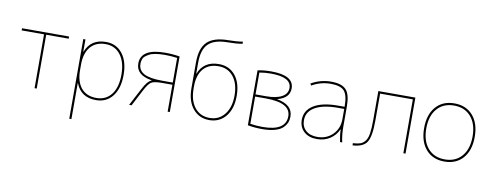

<svg xmlns="http://www.w3.org/2000/svg" viewBox="-74 -1143 4496 1756"><g transform="rotate(10 2173.5 -265.0)"><path d="M488 -500H279V0H259V-500H51V-520H488Z M830 10Q690 10 642 -114H640V220H620V-520H640V-406H642Q690 -530 830 -530Q927 -530 983.5 -457.5Q1040 -385 1040 -260Q1040 -135 983.5 -62.5Q927 10 830 10ZM1020 -260Q1020 -375 969 -442.5Q918 -510 830 -510Q739 -510 689.5 -451Q640 -392 640 -285V-235Q640 -128 689.5 -69Q739 -10 830 -10Q919 -10 969.5 -76Q1020 -142 1020 -260Z M1301 -257Q1154 -280 1154 -388Q1154 -527 1381 -527Q1449 -527 1515 -516V0H1495V-250H1397Q1325 -250 1298.5 -233Q1272 -216 1235 -144L1160 0H1137L1216 -150Q1244 -204 1262 -225Q1280 -246 1301 -255ZM1495 -270V-499Q1436 -507 1381 -507Q1332 -507 1294 -500.5Q1256 -494 1235 -482Q1214 -470 1200 -458.5Q1186 -447 1181 -431Q1176 -415 1175 -407Q1174 -399 1174 -388Q1174 -328 1227 -299Q1280 -270 1397 -270Z M1692 -490V-388H1694Q1742 -510 1882 -510Q1979 -510 2035.5 -440Q2092 -370 2092 -250Q2092 -130 2034 -60Q1976 10 1882 10Q1788 10 1730 -59.5Q1672 -129 1672 -250V-490Q1672 -622 1734 -681Q1796 -740 1932 -740Q2001 -740 2062 -750V-730Q2001 -720 1932 -720Q1804 -720 1748 -666Q1692 -612 1692 -490ZM2072 -250Q2072 -361 2021 -425.5Q1970 -490 1882 -490Q1791 -490 1741.5 -432.5Q1692 -375 1692 -270V-250Q1692 -139 1743 -74.5Q1794 -10 1882 -10Q1968 -10 2020 -75.5Q2072 -141 2072 -250Z M2365 -507Q2310 -507 2259 -498V-295H2357Q2452 -295 2503.5 -324Q2555 -353 2555 -406Q2555 -507 2365 -507ZM2609 -150Q2609 -120 2599 -95Q2589 -70 2564.5 -45.5Q2540 -21 2491 -7Q2442 7 2373 7Q2300 7 2239 -5V-515Q2296 -527 2365 -527Q2575 -527 2575 -406Q2575 -316 2462 -287V-286Q2609 -259 2609 -150ZM2589 -150Q2589 -275 2357 -275H2259V-22Q2313 -13 2373 -13Q2589 -13 2589 -150Z M3082 -115H3080Q3054 -57 3002 -23.5Q2950 10 2881 10Q2806 10 2761 -31Q2716 -72 2716 -140Q2716 -228 2795.5 -276.5Q2875 -325 3021 -325H3081V-330Q3081 -432 3046.5 -471Q3012 -510 2921 -510Q2827 -510 2746 -463L2736 -480Q2822 -530 2921 -530Q3020 -530 3060.5 -486Q3101 -442 3101 -330V-140Q3101 -70 3116 0H3096Q3083 -62 3082 -115ZM2736 -140Q2736 -80 2775 -45Q2814 -10 2881 -10Q2968 -10 3024.5 -66.5Q3081 -123 3081 -210V-305H3021Q2885 -305 2810.5 -262Q2736 -219 2736 -140Z M3360 -251V-520H3704V0H3684V-500H3380V-251Q3380 -99 3345 -47Q3310 5 3214 10L3213 -10Q3256 -13 3280.5 -21Q3305 -29 3325 -53.5Q3345 -78 3352.5 -125Q3360 -172 3360 -251Z M3894 -62.5Q3831 -135 3831 -260Q3831 -385 3894 -457.5Q3957 -530 4066 -530Q4175 -530 4238 -457.5Q4301 -385 4301 -260Q4301 -135 4238 -62.5Q4175 10 4066 10Q3957 10 3894 -62.5ZM3908.5 -77Q3966 -10 4066 -10Q4166 -10 4223.5 -77Q4281 -144 4281 -260Q4281 -376 4223.5 -443Q4166 -510 4066 -510Q3966 -510 3908.5 -443Q3851 -376 3851 -260Q3851 -144 3908.5 -77Z"/></g></svg>

Font: M PLUS 1p Thin
Style: Regular
Weight: 250
Version: Version 1.062